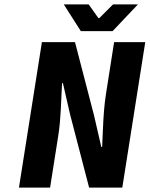

<svg xmlns="http://www.w3.org/2000/svg" viewBox="-20 -850 678 870"><path d="M346.2 -709 269 -830.1H381.8L425.8 -768.1H430.2L492.2 -830.1H605L490.2 -709ZM65.9 0 169.9 -659.2H319.8L405.8 -328.1L439 -184.1H442.9Q443.4 -194.8 445.8 -252.7Q448.2 -310.5 451.4 -349.4Q454.6 -388.2 460 -422.9L497.1 -659.2H638.2L534.2 0H383.8L297.9 -330.1L265.1 -473.1H261.2Q260.3 -456.1 258.5 -418Q256.8 -379.9 255.6 -355.2Q254.4 -330.6 251.5 -296.6Q248.5 -262.7 244.1 -235.8L207 0Z"/></svg>

Font: Office Code Pro D Bold Italic
Style: Regular
Weight: 700
Italic angle: -9°
Designer: Nathan Rutzky & Paul D. Hunt
Foundry: Adobe Systems Incorporated
Version: Version 1.004;PS 001.004;hotconv 1.0.70;makeotf.lib2.5.58329